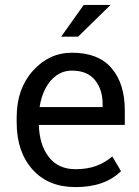

<svg xmlns="http://www.w3.org/2000/svg" viewBox="-20 -753 566 783"><path d="M298.5 -603.5H229.5L321.5 -733H431ZM288 10Q176.5 10 112.2 -62.2Q48 -134.5 48 -253.5V-275.5Q48 -390.5 114 -464.2Q180 -538 273.5 -538Q381 -538 435 -475Q489 -412 489 -302.5V-243.5H138.5Q140.5 -162.5 179 -112.8Q217.5 -63 288 -63Q335.5 -63 371.8 -76.2Q408 -89.5 438 -115L473.5 -55Q407.5 10 288 10ZM398.5 -316.5V-329Q398.5 -388 367.2 -426.5Q336 -465 273.5 -465Q238 -465 210.5 -445.5Q183 -426 165.5 -392.5Q148 -359 141.5 -316.5Z"/></svg>

Font: Roberto Sans
Style: Regular
Weight: 400
Designer: Google (font) & Cristiano Sobral (main changes)
Version: Version 1.500; ttfautohint (v1.8.4.7-5d5b-dirty)